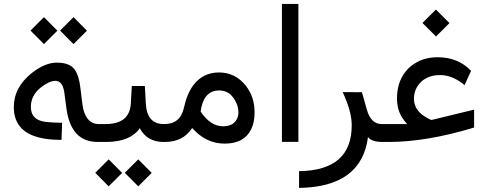

<svg xmlns="http://www.w3.org/2000/svg" viewBox="-20 -712 2450 963"><path d="M479.5 -89.8H474.1C436.4 -89.8 410.8 -114.7 397.5 -164.6C395.2 -173 390.5 -208.3 383.3 -270.5C378.7 -311.5 369.3 -342.1 355 -362.3C338.4 -386.1 308.6 -397.9 265.6 -397.9C225.6 -397.9 183.8 -380.7 140.1 -346.2C79.6 -298.3 49.3 -241.2 49.3 -174.8C49.3 -105.5 80.7 -58.1 143.6 -32.7C181.3 -17.7 229.7 -10.3 288.6 -10.3L291.5 -96.2C261.9 -96.5 235.8 -97.8 213.4 -100.1C160.6 -105.3 134.4 -130.9 134.8 -176.8C135.1 -222.3 159 -259.6 206.5 -288.6C226.4 -300.6 243.3 -306.6 257.3 -306.6C282.1 -306.6 297.2 -286.8 302.7 -247.1L313 -169.9C327.6 -56.6 379.9 0 469.7 0H479.5C486 0 489.3 -14.3 489.3 -43V-54.7C489.3 -78.1 486 -89.8 479.5 -89.8ZM281.3 -558.7 348.7 -490.8 416.1 -558.2 348.7 -626.1ZM133 -558.7 200.4 -490.8 267.8 -558.2 200.4 -626.1Z M606 154.7 673.4 222.6 740.8 155.2 673.4 87.3ZM457.7 154.7 525.1 222.6 592.5 155.2 525.1 87.3ZM814.5 -43V-47.9C814.5 -75.8 811.2 -89.8 804.7 -89.8H800.8C745.1 -89.8 715.3 -124 711.4 -192.4L706.5 -280.8H641.1L636.2 -193.4C632.3 -124.3 590.2 -89.8 509.8 -89.8H471.2C446.1 -89.8 433.6 -77.3 433.6 -52.2V-43C433.6 -14.3 446.1 0 471.2 0H512.2C592.6 0 648.9 -22.9 681.2 -68.8C705.6 -22.9 745.1 0 799.8 0H804.7C811.2 0 814.5 -14.3 814.5 -43Z M1099.1 -78.6C1056.8 -78.6 1019.2 -103.2 986.3 -152.3C995.4 -223 1026.5 -258.3 1079.6 -258.3C1096.2 -258.3 1110.8 -254.6 1123.5 -247.1C1141.8 -236 1156.2 -217.6 1167 -191.9C1173.2 -176.9 1176.1 -161.6 1175.8 -146C1175.5 -134 1172.5 -122.9 1167 -112.8C1154.3 -90 1131.7 -78.6 1099.1 -78.6ZM943.8 -69.8C990.4 -17.7 1044.4 8.3 1106 8.3C1158 8.3 1196.6 -6.5 1221.7 -36.1C1245.1 -63.5 1256.8 -100.6 1256.8 -147.5C1257.2 -200.2 1242.2 -245.4 1211.9 -283.2C1177.4 -326.8 1132.6 -348.6 1077.6 -348.6C1024.3 -348.3 981.6 -327 949.7 -284.7C928.9 -257.3 913.1 -219.4 902.3 -170.9C890.3 -116.9 857.7 -89.8 804.7 -89.8H796.9C771.8 -89.8 759.3 -77.3 759.3 -52.2V-43C759.3 -14.3 771.8 0 796.9 0H807.1C868 0 913.6 -23.3 943.8 -69.8Z M1394 -692.4V-0.5H1476.6V-692.4Z M1825.7 -24.4C1837.7 -8.1 1862.3 0 1899.4 0H1907.7C1914.2 0 1917.5 -14.3 1917.5 -43V-54.7C1917.5 -78.1 1914.2 -89.8 1907.7 -89.8H1894C1858.2 -89.8 1833.5 -114.1 1819.8 -162.6L1795.4 -249.5L1698.7 -250C1729 -185.2 1744.1 -129.9 1744.1 -84C1744.5 67.4 1656.4 144.2 1480 146.5V230.5C1689 227.5 1804.2 142.6 1825.7 -24.4Z M2310.1 -285.2 2342.8 -356.9C2299.5 -401.9 2244.5 -424.5 2177.7 -424.8C2137.4 -425.1 2102.2 -417.2 2072.3 -400.9C2049.2 -388.5 2029.9 -372.7 2014.6 -353.5C1986 -317.4 1971.5 -273.1 1971.2 -220.7C1970.9 -181.6 1979.8 -148.3 1998 -120.6C2004.6 -110.5 2012.5 -100.3 2022 -89.8H2018.6H1899.9C1874.5 -89.8 1861.8 -77.3 1861.8 -52.2V-43C1861.8 -14.3 1874.5 0 1899.9 0H1930.2C2056.2 0 2198.7 -24.1 2357.9 -72.3V-162.1L2145 -110.4C2143.7 -110 2139.5 -111.7 2132.3 -115.2C2081.5 -140 2056.2 -173.5 2056.2 -215.8C2056.2 -232.7 2059.1 -248.2 2064.9 -262.2C2070.8 -276.2 2079.4 -288.9 2090.8 -300.3C2102.9 -312 2117.2 -320.9 2133.8 -326.9C2150.4 -332.9 2169.1 -335.8 2189.9 -335.4C2229.7 -335.1 2269.7 -318.4 2310.1 -285.2ZM2099 -596.8 2166.9 -528.9 2234.3 -596.3 2166.4 -664.2Z"/></svg>

Font: Dirooz FD
Style: FD
Weight: 400
Foundry: DejaVu fonts team - Redesigned by Saber Rastikerdar
Version: Version 0.2.1